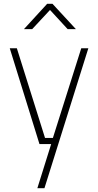

<svg xmlns="http://www.w3.org/2000/svg" viewBox="-20 -752 511 1002"><path d="M31 -500H68L215 -32H256L404 -500H441L212 230H175L247 0H186ZM105 -600 226 -732H254L376 -600H333L241 -700L148 -600Z"/></svg>

Font: Titillium Web
Style: Thin
Weight: 200
Version: Version 1.001;PS 57.000;hotconv 1.0.70;makeotf.lib2.5.55311